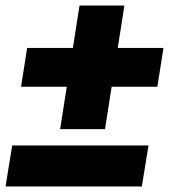

<svg xmlns="http://www.w3.org/2000/svg" viewBox="-22 -673 612 693"><path d="M195 -207 219 -360H54L76 -500H241L265 -653H427L403 -500H568L546 -360H381L357 -207ZM-2 0 22 -148H514L490 0Z"/></svg>

Font: MuseoModerno Thin Black
Style: Italic
Weight: 900
Italic angle: -9°
Version: Version 1.003